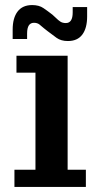

<svg xmlns="http://www.w3.org/2000/svg" viewBox="-20 -738 391 758"><path d="M30 -621Q30 -667 49.5 -692.5Q69 -718 107 -718Q134 -718 151.5 -706Q169 -694 187 -680L200 -668Q210 -658 218.5 -652.5Q227 -647 240 -647Q267 -647 267 -689V-710H324V-673Q324 -627 305 -601.5Q286 -576 248 -576Q221 -576 203.5 -588.5Q186 -601 168 -615L154 -626Q144 -635 135.5 -641.5Q127 -648 114 -648Q87 -648 87 -606V-584H30ZM37 0V-68H120V-451H45V-518H247V-68H319V0Z"/></svg>

Font: Montagu Slab 16pt Medium
Style: Regular
Weight: 500
Designer: Florian Karsten
Foundry: Florian Karsten
Version: Version 1.000; ttfautohint (v1.8.3)